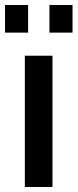

<svg xmlns="http://www.w3.org/2000/svg" viewBox="-33 -745 309 765"><path d="M-13 -615V-725H79V-615ZM164 -615V-725H256V-615ZM66 0V-523H176V0Z"/></svg>

Font: Oxford Sans SemiBold
Style: Regular
Weight: 600
Designer: Matt McInerney, Pablo Impallari, Rodrigo Fuenzalida
Foundry: Matt McInerney, Pablo Impallari, Rodrigo Fuenzalida
Version: Version 3.000g; ttfautohint (v1.5) -l 8 -r 28 -G 28 -x 14 -D